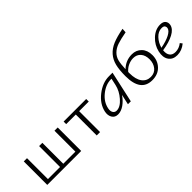

<svg xmlns="http://www.w3.org/2000/svg" viewBox="97 -1547 2388 2388"><g transform="rotate(-45 1291.0 -353.5)"><path d="M620 -413H677V0H80V-413H137V-45H350V-413H407V-45H620Z M1178 -413V-368H1009V0H950V-368H781V-413Z M1577 -413H1641L1550 0H1499L1529 -134Q1487 -72 1432.5 -34Q1378 4 1325 4Q1270 4 1245 -37.5Q1220 -79 1232 -138Q1256 -250 1361 -331.5Q1466 -413 1577 -413ZM1345 -42Q1409 -42 1474.5 -117Q1540 -192 1559 -278L1579 -369H1570Q1479 -369 1393.5 -301Q1308 -233 1289 -138Q1280 -95 1296 -68.5Q1312 -42 1345 -42Z M1972 -405Q2048 -405 2097.5 -354Q2147 -303 2147 -216Q2147 -123 2087.5 -59.5Q2028 4 1926 4Q1724 4 1724 -268Q1724 -379 1742 -451Q1760 -523 1806 -575.5Q1852 -628 1925 -658.5Q1998 -689 2115 -711L2111 -653Q2007 -634 1949 -614Q1891 -594 1853 -556.5Q1815 -519 1802 -468Q1789 -417 1786 -329Q1864 -405 1972 -405ZM1941 -38Q2008 -38 2046.5 -86Q2085 -134 2085 -204Q2085 -276 2048.5 -318Q2012 -360 1950 -360Q1907 -360 1862.5 -340Q1818 -320 1785 -281V-259Q1785 -152 1827 -95Q1869 -38 1941 -38Z M2482 -418Q2535 -418 2556 -390Q2577 -362 2569 -323Q2556 -264 2480.5 -224Q2405 -184 2283 -165Q2276 -107 2300.5 -73.5Q2325 -40 2378 -40Q2440 -40 2493 -82L2515 -53Q2446 4 2366 4Q2288 4 2251 -50.5Q2214 -105 2234 -193Q2255 -285 2326 -351.5Q2397 -418 2482 -418ZM2517 -321Q2521 -339 2510.5 -356.5Q2500 -374 2464 -374Q2405 -374 2357 -323Q2309 -272 2290 -202Q2388 -220 2448.5 -251.5Q2509 -283 2517 -321Z"/></g></svg>

Font: EauTest Semilight
Style: Italic
Weight: 300
Italic angle: -12°
Designer: Christian Thalmann (Catharsis Fonts)
Version: Version 0.001;PS 000.001;hotconv 1.0.88;makeotf.lib2.5.64775